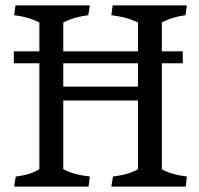

<svg xmlns="http://www.w3.org/2000/svg" viewBox="-20 -687 731 707"><path d="M576 -64Q610 -44 668 -37L664 0H390L396 -37Q454 -44 488 -64V-317H213V-64Q249 -44 311 -37L306 0H32L38 -37Q64 -40 84.5 -46Q105 -52 125 -64V-454H31V-498H125V-604Q85 -625 32 -631L37 -667H311L305 -631Q250 -624 213 -604V-498H488V-604Q449 -624 390 -631L395 -667H668L663 -631Q614 -625 576 -604V-498H653V-454H576ZM213 -368H488V-454H213Z"/></svg>

Font: Caladea
Style: Regular
Weight: 400
Designer: Carolina Giovagnoli and Andres Torresi
Foundry: Carolina Giovagnoli & Andres Torresi
Version: Version 1.001